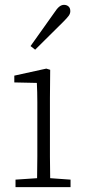

<svg xmlns="http://www.w3.org/2000/svg" viewBox="-20 -772 356 792"><path d="M44 0V-31L133 -37Q134 -78 134 -126Q134 -174 134 -213V-263Q134 -310 134 -351Q134 -392 132 -430L39 -432V-460L171 -489L187 -484L186 -367V-213Q186 -174 186 -125.5Q186 -77 187 -37L271 -31V0ZM106 -582Q131 -617 155.5 -651.5Q180 -686 202 -717Q215 -737 224.5 -744.5Q234 -752 244 -752Q255 -752 262.5 -745.5Q270 -739 270 -726Q270 -716 263.5 -707Q257 -698 240 -681Q214 -655 184.5 -626Q155 -597 125 -567Z"/></svg>

Font: Source Serif 4 SmText Light
Style: Regular
Weight: 300
Designer: Frank Grießhammer
Foundry: Adobe
Version: Version 4.005;hotconv 1.1.0;makeotfexe 2.6.0